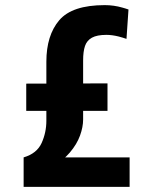

<svg xmlns="http://www.w3.org/2000/svg" viewBox="-20 -730 615 750"><path d="M72.3 -115.2Q124 -130.4 142.6 -171.4Q161.1 -212.4 161.1 -258.3V-488.8Q161.1 -591.8 211.4 -650.9Q261.7 -710 389.2 -710Q424.8 -710 458.5 -700.2Q464.4 -698.7 470.2 -696.8Q476.1 -694.8 481.9 -692.9L474.1 -578.1Q460 -583 443.4 -587.4Q417.5 -593.8 395.5 -593.8Q358.9 -593.8 339.1 -582.8Q319.3 -571.8 312 -550.3Q304.7 -528.8 304.7 -493.7V-263.2Q304.7 -233.9 292.5 -200.2Q280.3 -166.5 252.7 -134Q225.1 -101.6 182.6 -78.1ZM72.3 -115.2H486.3V0H72.3ZM82.5 -403.3 399.9 -404.3V-296.9H82.5Z"/></svg>

Font: DavidDev Light
Style: Regular
Weight: 300
Designer: David.dev
Foundry: David.dev
Version: Version 1.001;FEAKit 1.0